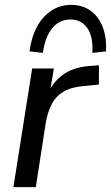

<svg xmlns="http://www.w3.org/2000/svg" viewBox="-20 -768 455 788"><path d="M35 0 112 -487H201L182 -371H172Q190 -424 234 -458Q278 -492 346 -497L386 -500V-421L325 -415Q273 -411 241 -392Q209 -373 192.5 -341Q176 -309 168 -265L127 0ZM156 -551 101 -557Q109 -616 132 -658.5Q155 -701 191 -724.5Q227 -748 272 -748Q318 -748 351 -724.5Q384 -701 401 -658.5Q418 -616 415 -557L359 -551Q363 -617 338.5 -652.5Q314 -688 269 -688Q224 -688 194.5 -652.5Q165 -617 156 -551Z"/></svg>

Font: Nunito Sans 12pt Medium
Style: Italic
Weight: 500
Italic angle: -9°
Designer: Vernon Adams
Foundry: Vernon Adams
Version: Version 3.101;gftools[0.9.27]